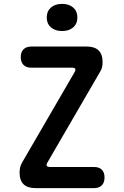

<svg xmlns="http://www.w3.org/2000/svg" viewBox="-20 -970 640 990"><path d="M163 0Q122 0 101.5 -20Q81 -40 81 -80Q81 -95 84 -107.5Q87 -120 94 -132L364 -597Q371 -609 368 -615Q365 -621 351 -621H141Q115 -621 101 -635.5Q87 -650 87 -676Q87 -702 101.5 -716Q116 -730 142 -730H427Q468 -730 488.5 -710Q509 -690 509 -649Q509 -635 506 -622.5Q503 -610 495 -598L225 -133Q218 -121 221 -115Q224 -109 238 -109H465Q491 -109 505 -95Q519 -81 519 -55Q519 -29 505 -14.5Q491 0 465 0ZM300 -810Q264 -810 242.5 -829Q221 -848 221 -880Q221 -912 242.5 -931Q264 -950 300 -950Q336 -950 357.5 -931Q379 -912 379 -880Q379 -848 357.5 -829Q336 -810 300 -810Z"/></svg>

Font: Maple Mono NL SemiBold
Style: Regular
Weight: 600
Monospace: yes
Designer: subframe7536
Version: Version 7.000